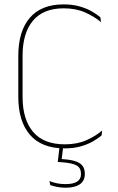

<svg xmlns="http://www.w3.org/2000/svg" viewBox="-20 -668 538 876"><path d="M275.5 9Q170 9 116.8 -52.8Q63.5 -114.5 63.5 -226.5V-413Q63.5 -525.5 116 -586.8Q168.5 -648 270.5 -648Q310 -648 342.2 -639Q374.5 -630 398.5 -616.2Q422.5 -602.5 438 -589L441 -567Q411 -592 369 -611Q327 -630 270.5 -630Q178 -630 130.5 -573.8Q83 -517.5 83 -413V-226.5Q83 -122.5 131.2 -66Q179.5 -9.5 275.5 -9.5Q332 -9.5 373.8 -28Q415.5 -46.5 446 -72.5L443.5 -50.5Q428 -36.5 403.8 -22.8Q379.5 -9 347.5 0Q315.5 9 275.5 9ZM268.5 -1 260.5 66.5 249.5 57Q252.5 57.5 259.8 57.8Q267 58 272 58.5Q321.5 62 344.2 77.2Q367 92.5 367 125V126.5Q367 157 344.2 172.8Q321.5 188.5 279 188.5Q259 188.5 240.5 184.8Q222 181 209.5 176.5L205.5 158Q221 164.5 239.5 168.2Q258 172 278.5 172Q314.5 172 332 160.5Q349.5 149 349.5 127V125.5Q349.5 98.5 330 87.2Q310.5 76 265 72.5Q260.5 72 255 71.8Q249.5 71.5 243.5 71L252 -1Z"/></svg>

Font: Anek Gujarati Thin
Style: Regular
Weight: 250
Version: Version 1.003